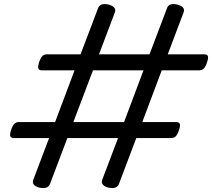

<svg xmlns="http://www.w3.org/2000/svg" viewBox="-20 -917 1058 958"><path d="M176 19Q136 8 146 -20L225 -228H50Q35 -228 31.5 -237Q28 -246 35 -268Q43 -291 51.5 -299.5Q60 -308 75 -308H255L352 -566H190Q175 -566 171.5 -575Q168 -584 175 -606Q183 -629 191.5 -637.5Q200 -646 215 -646H382L470 -878Q482 -904 523 -894Q563 -882 553 -855L474 -646H726L814 -878Q824 -904 866 -894Q907 -882 896 -855L817 -646H998Q1013 -646 1017 -637.5Q1021 -629 1013 -606Q1006 -584 997 -575Q988 -566 973 -566H787L690 -308H858Q873 -308 877 -299.5Q881 -291 873 -268Q866 -246 857 -237Q848 -228 833 -228H660L573 2Q562 28 520 19Q501 14 493 4Q485 -6 490 -20L569 -228H316L229 2Q218 28 176 19ZM346 -308H599L696 -566H444Z"/></svg>

Font: Playwrite NO
Style: Regular
Weight: 400
Designer: Veronika Burian, José Scaglione
Foundry: TypeTogether
Version: Version 1.002